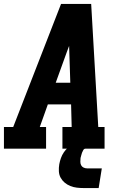

<svg xmlns="http://www.w3.org/2000/svg" viewBox="-21 -755 641 975"><path d="M-1 0V-110H46L289 -735H442L478 -110H510V0H296V-110H343L340 -225H222L181 -110H213V0ZM262 -335H336L331 -490Q331 -498 330.5 -506Q330 -514 330 -522Q327 -514 324 -506Q321 -498 318 -490ZM480 200H405Q387 200 369.5 198Q352 196 336 189.5Q320 183 307.5 172.5Q295 162 287 147.5Q279 133 278 115Q277 97 280 79Q283 63 288.5 47.5Q294 32 303.5 18Q313 4 326.5 -7.5Q340 -19 355.5 -26Q371 -33 387 -36Q403 -39 419 -39L413 0Q406 0 402 7Q398 14 395.5 20.5Q393 27 391.5 34Q390 41 388 47Q387 57 387 66.5Q387 76 391 84Q395 92 403.5 96Q412 100 421 100H496Z"/></svg>

Font: Iosevka Slab XBdExObl
Style: Regular
Weight: 800
Width: 7
Italic angle: -9°
Monospace: yes
Designer: Belleve Invis
Foundry: Belleve Invis
Version: Version 11.1.0; ttfautohint (v1.8.3)